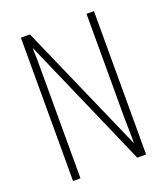

<svg xmlns="http://www.w3.org/2000/svg" viewBox="-132 -807 781 899"><g transform="rotate(-20 258.5 -357.0)"><path d="M441 0V-714H404V-202C404 -172 405 -120 406 -72H404L122 -714H77V0H114V-526C114 -579 114 -615 112 -647H114L397 0Z"/></g></svg>

Font: Noto Sans Georgian ExtraCondensed ExtraLight
Style: Regular
Weight: 200
Width: 2
Designer: Monotype Design Team, Akaki Razmadze
Foundry: Google LLC
Version: Version 2.005